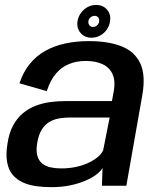

<svg xmlns="http://www.w3.org/2000/svg" viewBox="-20 -768 653 794"><path d="M192.5 6Q235 6 270.5 -1.5Q306 -9 333.2 -20.8Q360.5 -32.5 378.5 -46.2Q396.5 -60 404 -73L401.5 0H502.5L568.5 -374.5Q583 -457.5 560 -506.2Q537 -555 482.5 -576.5Q428 -598 347.5 -598Q295.5 -598 250 -588.2Q204.5 -578.5 167.5 -557.8Q130.5 -537 103.2 -503.8Q76 -470.5 60.5 -423.5L173.5 -391Q188 -436.5 211.5 -463.8Q235 -491 266.2 -503.5Q297.5 -516 334.5 -516Q375 -516 404.2 -502.5Q433.5 -489 446.2 -459.5Q459 -430 448.5 -380.5L443 -350H251Q219 -350 187.5 -345.8Q156 -341.5 127.2 -330.5Q98.5 -319.5 74.8 -299.8Q51 -280 34.2 -249.2Q17.5 -218.5 11 -174.5Q3.5 -129 9.5 -97Q15.5 -65 32.5 -45Q49.5 -25 74.2 -13.8Q99 -2.5 129.2 1.8Q159.5 6 192.5 6ZM232.5 -71.5Q210 -71.5 189.8 -75.8Q169.5 -80 155 -91.5Q140.5 -103 134.5 -123.8Q128.5 -144.5 134 -177.5Q139.5 -210.5 152.2 -231.2Q165 -252 183 -263Q201 -274 222.8 -278Q244.5 -282 267.5 -282H433.5L406.5 -146Q399.5 -131 383 -117.5Q366.5 -104 343.2 -93.5Q320 -83 291.8 -77.2Q263.5 -71.5 232.5 -71.5ZM358.5 -612Q377.5 -612 394 -621Q410.5 -630 421.5 -645.5Q432.5 -661 435 -680Q439.5 -708.5 422.8 -728Q406 -747.5 377.5 -747.5Q358 -747.5 341.8 -738.5Q325.5 -729.5 314.5 -714.2Q303.5 -699 300.5 -680Q296.5 -651 313.2 -631.5Q330 -612 358.5 -612ZM364.5 -656.5Q355.5 -656.5 350 -663.2Q344.5 -670 345.5 -680Q347 -690 354.5 -696.2Q362 -702.5 371 -702.5Q380.5 -702.5 386 -696.2Q391.5 -690 390 -680Q389 -670 381.5 -663.2Q374 -656.5 364.5 -656.5Z"/></svg>

Font: Anybody UltraCondensed Thin Medium
Style: Italic
Weight: 500
Italic angle: -10°
Version: Version 1.111